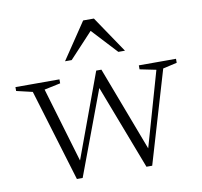

<svg xmlns="http://www.w3.org/2000/svg" viewBox="-77 -763 899 855"><g transform="rotate(-10 372.0 -335.0)"><path d="M636 -407.5 562.5 -422.5V-440.5H730.5V-422.5L667 -408L543.5 10H517.5L365.5 -387.5H377.5L229 10H203L77 -406L4.5 -423V-440.5H203.5V-422.5L130.5 -407L237.5 -47L221 -41.5L371.5 -450.5H395L546.5 -50.5H534ZM242 -515.5 353 -680.5H401.5L513 -515.5H483L368 -639.5H387.5L272 -515.5Z"/></g></svg>

Font: Newsreader 16pt 16pt Light
Style: Regular
Weight: 300
Version: Version 1.003